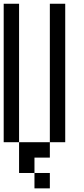

<svg xmlns="http://www.w3.org/2000/svg" viewBox="-20 -937 457 1040"><path d="M0 -166.7V-916.7H83.3V-166.7ZM83.3 -166.7H250V-83.3H166.7V0H83.3ZM250 -916.7H333.3V-166.7H250ZM166.7 0H250V83.3H166.7Z"/></svg>

Font: Galmuri11 Condensed
Style: Regular
Weight: 400
Width: 3
Designer: Lee Minseo (quiple)
Version: Version 2.399;hotconv 1.1.1;makeotfexe 2.6.0 DEVELOPMENT